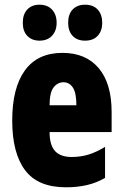

<svg xmlns="http://www.w3.org/2000/svg" viewBox="-20 -787 522 817"><path d="M246 -562Q345 -562 400 -497Q455 -432 455 -310V-225H191Q191 -170 214 -144.5Q237 -119 285 -119Q323 -119 356 -129Q389 -139 427 -162V-30Q391 -9 350 0.5Q309 10 261 10Q141 10 86.5 -63Q32 -136 32 -274Q32 -413 86 -487.5Q140 -562 246 -562ZM250 -437Q225 -437 208 -415Q191 -393 191 -339H305Q305 -392 290 -414.5Q275 -437 250 -437ZM77 -690Q77 -727 96.5 -747Q116 -767 148 -767Q182 -767 201.5 -746Q221 -725 221 -690Q221 -656 201.5 -635Q182 -614 148 -614Q116 -614 96.5 -634Q77 -654 77 -690ZM270 -690Q270 -727 289.5 -747Q309 -767 342 -767Q377 -767 396 -746Q415 -725 415 -690Q415 -656 396 -635Q377 -614 342 -614Q308 -614 289 -634.5Q270 -655 270 -690Z"/></svg>

Font: Noto Sans Sinhala UI ExtraCondensed Black
Style: Regular
Weight: 900
Width: 2
Designer: Jelle Bosma - Monotype Design Team
Foundry: Monotype Imaging Inc.
Version: Version 2.006; ttfautohint (v1.8.4.7-5d5b)